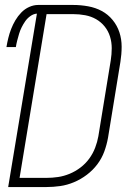

<svg xmlns="http://www.w3.org/2000/svg" viewBox="-20 -755 540 775"><path d="M13 0 129 -700Q115 -699 102.5 -690Q90 -681 82 -669.5Q74 -658 67.5 -645Q61 -632 57 -618.5Q53 -605 49.5 -591.5Q46 -578 44 -565H6Q9 -583 13.5 -601.5Q18 -620 25 -638Q32 -656 42 -673Q52 -690 66 -704.5Q80 -719 98 -727Q116 -735 134 -735H275Q306 -735 336 -729.5Q366 -724 391 -710.5Q416 -697 434.5 -674.5Q453 -652 462 -624.5Q471 -597 471 -566.5Q471 -536 466 -505L416 -199Q411 -171 401 -143.5Q391 -116 373 -92Q355 -68 330.5 -49.5Q306 -31 278.5 -19.5Q251 -8 223 -4Q195 0 167 0ZM59 -37H167Q191 -37 214.5 -40.5Q238 -44 261 -53.5Q284 -63 304.5 -78.5Q325 -94 340 -114.5Q355 -135 364 -158.5Q373 -182 377 -205L427 -511Q431 -536 431 -560.5Q431 -585 424 -607.5Q417 -630 402.5 -648Q388 -666 368 -677.5Q348 -689 324 -693.5Q300 -698 275 -698H168Z"/></svg>

Font: Iosevka Term Curly Extralight
Style: Italic
Weight: 200
Italic angle: -9°
Designer: Belleve Invis
Foundry: Belleve Invis
Version: Version 32.3.0